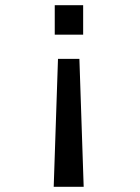

<svg xmlns="http://www.w3.org/2000/svg" viewBox="-20 -520 540 740"><path d="M286 -293 302.5 200H187L203.5 -293ZM300.5 -386.5H191V-500H300.5Z"/></svg>

Font: Trispace Thin
Style: Regular
Weight: 400
Version: Version 1.210